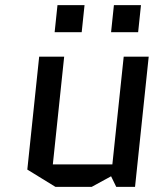

<svg xmlns="http://www.w3.org/2000/svg" viewBox="-20 -720 625 745"><path d="M86 -62 132 -500H229L185 -82H416L460 -500H557L504 5H431L411 -36L336 5H195ZM192 -595 203 -700H308L297 -595ZM411 -595 422 -700H527L516 -595Z"/></svg>

Font: Quantico
Style: Italic
Weight: 400
Italic angle: -12°
Designer: Matt Desmond
Foundry: MADtype
Version: Version 2.002